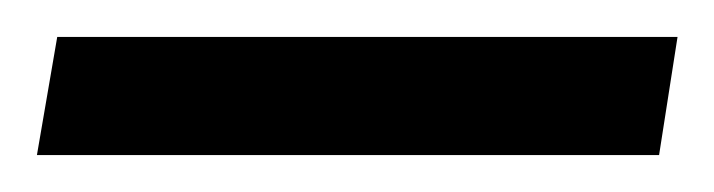

<svg xmlns="http://www.w3.org/2000/svg" viewBox="-20 -684 387 104"><path d="M0 -600 11 -664H347L337 -600Z"/></svg>

Font: Faustina Light Medium
Style: Regular
Weight: 500
Version: Version 1.200